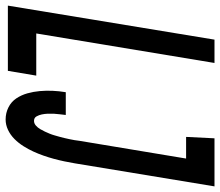

<svg xmlns="http://www.w3.org/2000/svg" viewBox="-84 -705 783 683"><g transform="rotate(90 307.5 -363.5)"><path d="M391 8Q368 8 348 -2Q328 -12 316 -30Q304 -48 298 -69.5Q292 -91 290 -113.5Q288 -136 289 -159Q290 -182 294 -206H375Q374 -195 372.5 -184.5Q371 -174 370.5 -163Q370 -152 370.5 -141.5Q371 -131 373 -121Q375 -111 380 -102Q385 -93 396 -93Q405 -93 412.5 -99.5Q420 -106 425 -114.5Q430 -123 434 -131.5Q438 -140 441.5 -148.5Q445 -157 447.5 -166Q450 -175 452.5 -183.5Q455 -192 457 -201Q459 -210 461 -219Q463 -228 464.5 -237Q466 -246 467 -255L530 -634H453L458 -735H629L547 -238Q544 -220 540 -201Q536 -182 531 -163.5Q526 -145 519.5 -126.5Q513 -108 505 -90.5Q497 -73 486 -55.5Q475 -38 460.5 -23.5Q446 -9 428 -0.5Q410 8 391 8ZM-14 0 107 -735H190L85 -101H235L218 0Z"/></g></svg>

Font: Iosevka SS04 Extended Oblique
Style: Bold
Weight: 700
Width: 7
Italic angle: -9°
Monospace: yes
Designer: Belleve Invis
Foundry: Belleve Invis
Version: Version 19.0.0; ttfautohint (v1.8.4)